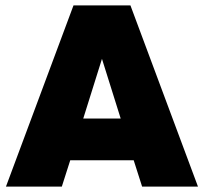

<svg xmlns="http://www.w3.org/2000/svg" viewBox="-20 -688 752 708"><path d="M2 0 251 -668H461L710 0H504L473 -97H239L208 0ZM287 -251H425L356 -471Z"/></svg>

Font: Gantari Black
Style: Regular
Weight: 900
Version: Version 1.000